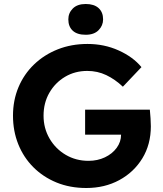

<svg xmlns="http://www.w3.org/2000/svg" viewBox="-20 -931 817 961"><path d="M412 10Q330 10 263 -17.5Q196 -45 147 -94Q98 -143 71.5 -209Q45 -275 45 -352Q45 -429 72.5 -494.5Q100 -560 150.5 -608.5Q201 -657 269 -684Q337 -711 418 -711Q502 -711 574 -678.5Q646 -646 688 -595L595 -497Q556 -534 512 -555Q468 -576 417 -576Q355 -576 305.5 -546.5Q256 -517 227 -466.5Q198 -416 198 -352Q198 -289 228 -237.5Q258 -186 309 -156Q360 -126 423 -126Q468 -126 505 -143.5Q542 -161 564 -191Q586 -221 586 -257H406V-382H730Q732 -365 733.5 -339Q735 -313 735 -299Q735 -208 692.5 -138.5Q650 -69 577 -29.5Q504 10 412 10ZM409 -757Q366 -757 344 -777.5Q322 -798 322 -834Q322 -866 344.5 -888.5Q367 -911 409 -911Q451 -911 473.5 -890.5Q496 -870 496 -834Q496 -803 473.5 -780Q451 -757 409 -757Z"/></svg>

Font: Lexend Deca SemiBold
Style: Regular
Weight: 600
Designer: Bonnie Shaver-Troup, Thomas Jockin
Foundry: Lexend
Version: Version 1.008; ttfautohint (v1.8.4.7-5d5b)